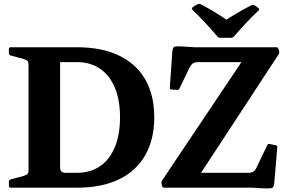

<svg xmlns="http://www.w3.org/2000/svg" viewBox="-20 -1001 1544 1024"><path d="M1358 -957.4Q1365.9 -950.8 1358.4 -944.2Q1327.9 -916.2 1295.1 -881.2Q1262.3 -846.1 1228.2 -807Q1222.3 -799.4 1212.2 -799.4H1155Q1144.9 -799.4 1139 -807Q1105 -846.7 1071.1 -883.1Q1037.2 -919.4 1006.8 -948.6Q999.3 -955.2 1007.2 -961.8Q1013.1 -966.7 1020.1 -971Q1027.1 -975.4 1033.7 -978.1Q1042.7 -983 1051.2 -978.1Q1094.9 -955 1131 -932.8Q1167.2 -910.7 1200 -887.6H1173.9Q1205.8 -908.3 1242.1 -929.8Q1278.4 -951.2 1318.9 -972.2Q1327.5 -976.6 1336.5 -973Q1342.4 -970.3 1347.8 -966.3Q1353.1 -962.3 1358 -957.4ZM132.2 0V-749H300.6V-110.2Q300.6 -92.4 307.8 -85.9Q315.1 -79.4 329.9 -79.4H390.8Q462.8 -79.4 514 -114.8Q565.2 -150.2 592.7 -216.8Q620.1 -283.4 620.1 -375.1Q620.1 -467.2 592.7 -533.1Q565.2 -598.9 514 -634.2Q462.8 -669.6 390.8 -669.6H300.6V-749H390.8Q522.2 -749 614.4 -704.9Q706.6 -660.7 754.6 -577.4Q802.7 -494.1 802.7 -375.1Q802.7 -256.5 754.1 -172.4Q705.6 -88.3 613.9 -44.2Q522.2 0 390.8 0ZM27.4 -739Q27.4 -749 37 -749H300.6V-542.2H132.2V-653.3Q132.2 -667.7 127.9 -674.4Q123.7 -681 107 -686L36.8 -705.1Q27.4 -707.8 27.4 -717.2ZM37 0Q27.4 0 27.4 -10V-31.8Q27.4 -41.2 36.8 -44L107 -63.1Q123.7 -68.6 127.9 -75Q132.2 -81.3 132.2 -95.7V-206.8H300.6V0ZM855.6 0Q846.4 0 844 -10L841.2 -21.9Q839.7 -31 845.1 -39.4L1289.9 -702.9L1297.5 -669.6H1035.9Q1018.1 -669.6 1008.6 -662.9Q999.2 -656.2 992.4 -643.5L937 -528.7Q933.2 -520 922.8 -521.6L894.3 -523.4Q884.2 -525.8 885.8 -534.8L898.8 -723.1Q900.3 -738.4 903.7 -745.3Q907.1 -752.1 919.2 -753.5Q931.3 -754.9 956.7 -752.9L1017 -749H1453.9Q1463 -749 1465.4 -739L1468.8 -727.2Q1470.4 -718 1465 -709.6L1034.6 -52.5L1017.1 -79.4H1304Q1321.9 -79.4 1331.8 -86.1Q1341.8 -92.8 1347.5 -106L1405 -225.9Q1408.6 -235.3 1419.2 -232.9L1450.2 -226.4Q1460.4 -224.8 1458.8 -214.8L1443 -27.1Q1441.8 -12.9 1438.1 -5.5Q1434.4 1.8 1422.8 3.1Q1411.2 4.4 1384.9 3.4L1325.2 0Z"/></svg>

Font: Hahmlet
Style: Regular
Weight: 400
Designer: Minjoo Ham & Mark Frömberg
Foundry: hypertype
Version: Version 1.002